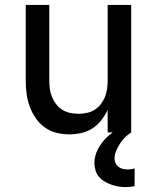

<svg xmlns="http://www.w3.org/2000/svg" viewBox="-20 -540 640 783"><path d="M263 8Q236 8 210 1.5Q184 -5 162.5 -20.5Q141 -36 125.5 -58.5Q110 -81 101 -106Q92 -131 88.5 -157Q85 -183 85 -210V-520H181V-210Q181 -193 183.5 -176Q186 -159 192.5 -143.5Q199 -128 209.5 -114.5Q220 -101 234.5 -92Q249 -83 266 -79.5Q283 -76 300 -76Q317 -76 334 -79.5Q351 -83 365.5 -92Q380 -101 390.5 -114.5Q401 -128 407.5 -143.5Q414 -159 416.5 -176Q419 -193 419 -210V-520H515V0H419V-92Q409 -70 393.5 -50Q378 -30 357 -16.5Q336 -3 311.5 2.5Q287 8 263 8ZM493 223Q478 223 463 220.5Q448 218 434 213Q420 208 407 200.5Q394 193 384 181.5Q374 170 369.5 155Q365 140 365 125Q365 96 379 69Q393 42 414 21.5Q435 1 461 -13.5Q487 -28 515 -36V0Q501 9 489.5 20.5Q478 32 469 46Q460 60 453.5 75.5Q447 91 447 107Q447 117 451.5 126Q456 135 464 141Q472 147 482 149Q492 151 502 151Q509 151 516 150Q523 149 529 147V219Q520 221 511 222Q502 223 493 223Z"/></svg>

Font: Iosevka Aile Medium
Style: Regular
Weight: 500
Designer: Belleve Invis
Foundry: Belleve Invis
Version: Version 27.3.5; ttfautohint (v1.8.4)